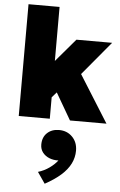

<svg xmlns="http://www.w3.org/2000/svg" viewBox="-70 -767 773 1232"><g transform="rotate(5 316.5 -151.0)"><path d="M62.5 0V-720H262.5V-372L388.5 -520H618.5L437.5 -303L627.5 0H392.5L292.5 -172L262.5 -138V0ZM266 418.5 216.5 346.5Q256.5 334.5 289 311.2Q321.5 288 341 262Q309.5 263.5 282.5 252.8Q255.5 242 239 220.8Q222.5 199.5 222.5 170Q222.5 122.5 252 94.8Q281.5 67 328.5 67Q380.5 67 414.2 101.5Q448 136 448 190Q448 233.5 428.5 273Q409 312.5 368.8 348.5Q328.5 384.5 266 418.5Z"/></g></svg>

Font: Geologica Black
Style: Regular
Weight: 900
Designer: Sindre Bremnes, Frode Helland
Foundry: Monokrom Skriftforlag AS
Version: Version 1.010;gftools[0.9.28]